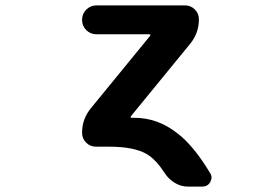

<svg xmlns="http://www.w3.org/2000/svg" viewBox="-20 -566 1040 714"><path d="M538.1 -432.6Q540 -434.6 539.1 -436.5Q538.1 -438.5 536.1 -438.5H338.9Q316.4 -438.5 300.8 -454.1Q285.2 -469.7 285.2 -492.2Q285.2 -514.6 300.8 -530.3Q316.4 -545.9 338.9 -545.9H668Q689.5 -545.9 704.6 -530.8Q719.7 -515.6 719.7 -494.1Q719.7 -442.4 686.5 -402.3L466.8 -133.8Q464.8 -131.8 465.8 -129.9Q466.8 -127.9 469.7 -127.9H480.5Q566.4 -127.9 639.6 -70.3Q700.2 -24.4 761.7 78.1Q766.6 85.9 766.6 94.2Q766.6 102.5 761.7 111.3Q752 127.9 732.4 127.9H678.7Q653.3 127.9 630.4 114.3Q607.4 100.6 592.8 78.1Q560.5 28.3 527.3 7.8Q479.5 -20.5 386.7 -20.5H336.9Q315.4 -20.5 300.3 -35.6Q285.2 -50.8 285.2 -72.3Q285.2 -124 318.4 -164.1Z"/></svg>

Font: Gen Jyuu Gothic Monospace Bold
Style: Bold
Weight: 700
Designer: [Source Han Sans]
Ryoko NISHIZUKA  (kana & ideographs); Paul D. Hunt (Latin, Greek & Cyrillic); Wenlong ZHANG  (bopomofo
Version: Version 1.002.20150607